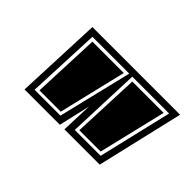

<svg xmlns="http://www.w3.org/2000/svg" viewBox="-55 -655 446 446"><g transform="rotate(45 168.5 -432.0)"><path d="M40 -325 49 -539H337L287 -325H171L174 -403L156 -325ZM57 -341H142L186 -523H65ZM189 -341H274L317 -523H196ZM66 -348 73 -515H176L136 -348ZM197 -348 204 -515H307L267 -348Z"/></g></svg>

Font: Alumni Sans Collegiate One SC
Style: Italic
Weight: 400
Italic angle: -8°
Designer: Robert E. Leuschke
Foundry: Robert E. Leuschke
Version: Version 1.100